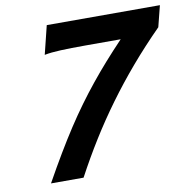

<svg xmlns="http://www.w3.org/2000/svg" viewBox="-79 -785 866 865"><g transform="rotate(-10 354.0 -353.0)"><path d="M85.4 0Q123.5 -68.4 157.7 -125.7Q191.9 -183.1 224.6 -233.2Q257.3 -283.2 289.6 -327.4Q321.8 -371.6 356 -413.8Q390.1 -456.1 427.2 -498Q464.4 -540 507.3 -585H346.2Q277.3 -585 232.4 -583Q187.5 -581.1 158.2 -575.2L190.4 -705.6H708L683.6 -608.9Q610.8 -535.6 548.3 -462.4Q485.8 -389.2 430.9 -314.2Q376 -239.3 327.4 -161.1Q278.8 -83 234.4 0Z"/></g></svg>

Font: Andika New Basic
Style: Bold Italic
Weight: 700
Italic angle: -14°
Designer: Victor Gaultney, Annie Olsen, Pablo Ugerman
Foundry: SIL International
Version: Version 5.500